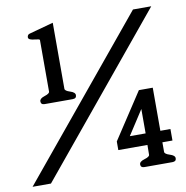

<svg xmlns="http://www.w3.org/2000/svg" viewBox="-92 -773 831 859"><g transform="rotate(-10 323.0 -343.5)"><path d="M567.4 -693.4H650.4L70.8 9.8H-12.7ZM593.8 -333.5V-137.7H639.6V-85.4H593.8V-42Q593.8 -32.2 616.9 -25.1Q640.1 -18.1 640.1 -4.9Q640.1 9.8 622.6 9.8H495.6Q478.5 9.8 478.5 -4.9Q478.5 -18.1 502 -24.9Q525.4 -31.7 525.4 -41L525.9 -85.4H393.6V-124.5L530.8 -333.5ZM526.9 -137.7V-248.5L455.1 -137.7ZM203.6 -697.3V-397.5Q203.6 -387.7 226.6 -380.6Q249.5 -373.5 249.5 -360.4Q249.5 -345.2 231.9 -345.2H105Q87.9 -345.2 87.9 -360.4Q87.9 -373.5 110.8 -380.6Q133.8 -387.7 133.8 -397V-631.3Q133.8 -635.3 114.3 -637.2Q82.5 -639.6 82.5 -651.9Q82.5 -665.5 96.2 -668Z"/></g></svg>

Font: Caudex
Style: Bold
Weight: 700
Version: Version 1.01